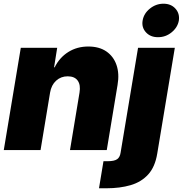

<svg xmlns="http://www.w3.org/2000/svg" viewBox="-28 -801 976 1025"><path d="M239.3 -306.6 188.5 0H-7.8L83 -545.9H277.3L260.7 -441.4H263.7Q289.6 -493.7 336.4 -523.2Q383.3 -552.7 443.4 -552.7Q501.5 -552.7 539.8 -526.4Q578.1 -500 594 -453.9Q609.9 -407.7 599.6 -347.7L542 0H345.7L396.5 -306.6Q403.3 -347.2 387 -370.4Q370.6 -393.6 333 -393.6Q297.4 -393.6 271.7 -370.4Q246.1 -347.2 239.3 -306.6ZM709 -545.9H905.3L811.5 18.6Q799.8 90.3 762.9 130.6Q726.1 170.9 669.2 187.5Q612.3 204.1 540.5 204.1H500.5L524.4 59.6H546.9Q582.5 59.6 597.4 48.8Q612.3 38.1 615.7 14.6ZM815.4 -602.5Q775.4 -602.1 751.2 -628.4Q727.1 -654.8 733.4 -691.4Q739.7 -729 772.2 -755.1Q804.7 -781.2 844.7 -781.2Q884.8 -781.2 908.4 -755.1Q932.1 -729 926.8 -691.4Q920.4 -654.8 888.2 -628.4Q856 -602.1 815.4 -602.5Z"/></svg>

Font: Inter Tight Black
Style: Italic
Weight: 900
Italic angle: -9.39999°
Designer: Rasmus Andersson
Foundry: rsms
Version: Version 3.004; ttfautohint (v1.8.4.7-5d5b)